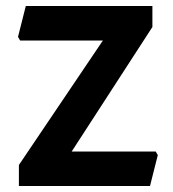

<svg xmlns="http://www.w3.org/2000/svg" viewBox="-20 -620 576 640"><path d="M506 -103 480 0H43V-70L323 -485H47L40 -497L66 -600H488V-530L219 -115H499Z"/></svg>

Font: Farro Medium
Style: Regular
Weight: 500
Designer: Aceler Chua
Foundry: Grayscale Limited
Version: Version 1.101